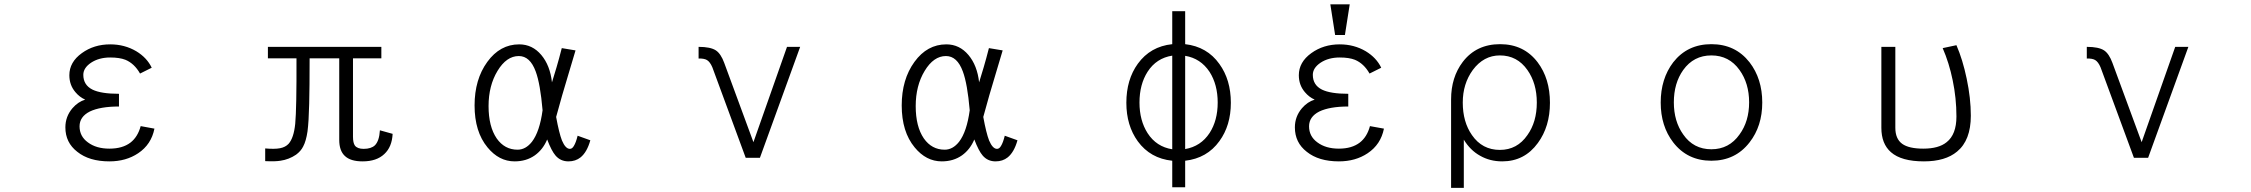

<svg xmlns="http://www.w3.org/2000/svg" viewBox="-20 -738 10540 899"><path d="M496.1 -530.3Q419.9 -530.3 363.3 -489.3Q304.7 -447.3 304.7 -385.7Q304.7 -339.8 333 -306.6Q352.5 -283.2 378.9 -271.5Q345.7 -261.7 319.3 -231.4Q286.1 -192.4 286.1 -141.6Q286.1 -70.3 341.8 -27.3Q397.5 17.6 492.2 17.6Q570.3 17.6 627 -20.5Q688.5 -61.5 703.1 -135.7L638.7 -147.5Q625 -96.7 590.8 -70.3Q553.7 -42 492.2 -42Q430.7 -42 391.6 -71.3Q352.5 -99.6 352.5 -146.5Q352.5 -191.4 400.4 -215.8Q449.2 -239.3 537.1 -239.3V-298.8Q453.1 -298.8 413.1 -318.4Q370.1 -339.8 370.1 -387.7Q370.1 -419.9 406.2 -444.3Q443.4 -468.8 496.1 -468.8Q540 -468.8 567.4 -458Q609.4 -440.4 635.7 -393.6L690.4 -420.9Q668 -467.8 618.2 -498Q563.5 -530.3 496.1 -530.3Z M1765.6 -518.6H1234.4V-464.8H1368.2Q1369.1 -230.5 1362.3 -158.2Q1355.5 -91.8 1331.1 -64.5Q1316.4 -48.8 1291 -43.9Q1265.6 -39.1 1221.7 -43V16.6H1225.6Q1268.6 18.6 1293 14.6Q1333 8.8 1366.2 -13.7Q1388.7 -30.3 1399.4 -51.8Q1413.1 -77.1 1419.9 -123Q1425.8 -168.9 1427.7 -252Q1429.7 -326.2 1429.7 -464.8H1568.4V-83Q1568.4 -32.2 1594.7 -7.8Q1621.1 17.6 1677.7 17.6Q1743.2 17.6 1779.3 -16.6Q1815.4 -49.8 1818.4 -111.3L1758.8 -127.9Q1755.9 -78.1 1735.4 -57.6Q1717.8 -41 1682.6 -41Q1653.3 -41 1641.6 -56.6Q1632.8 -69.3 1632.8 -97.7V-464.8H1765.6Z M2674.8 -502 2610.4 -512.7Q2597.7 -462.9 2585.9 -422.9Q2577.1 -394.5 2564.5 -352.5Q2555.7 -431.6 2514.6 -480.5Q2472.7 -530.3 2411.1 -530.3Q2321.3 -530.3 2261.7 -448.2Q2202.1 -366.2 2202.1 -244.1Q2202.1 -121.1 2262.7 -47.9Q2316.4 17.6 2389.6 17.6Q2444.3 17.6 2484.4 -10.7Q2522.5 -38.1 2542 -85Q2562.5 -31.2 2581.1 -9.8Q2604.5 17.6 2641.6 17.6Q2674.8 17.6 2698.2 -1Q2728.5 -25.4 2744.1 -81.1L2684.6 -102.5Q2676.8 -70.3 2667 -54.7Q2659.2 -41 2648.4 -41Q2627.9 -41 2611.3 -80.1Q2597.7 -115.2 2584 -190.4Q2596.7 -238.3 2612.3 -292Q2621.1 -322.3 2638.7 -380.9ZM2409.2 -475.6Q2461.9 -475.6 2488.3 -403.3Q2509.8 -345.7 2520.5 -221.7Q2506.8 -121.1 2470.7 -74.2Q2441.4 -37.1 2403.3 -37.1Q2342.8 -37.1 2305.7 -89.8Q2267.6 -145.5 2267.6 -241.2Q2267.6 -336.9 2309.6 -406.2Q2351.6 -475.6 2409.2 -475.6Z M3471.7 1H3538.1L3726.6 -518.6H3665L3507.8 -72.3L3371.1 -443.4Q3355.5 -486.3 3332 -502Q3306.6 -518.6 3251 -518.6V-463.9Q3276.4 -464.8 3290 -457Q3304.7 -448.2 3315.4 -422.9Z M4674.8 -502 4610.4 -512.7Q4597.7 -462.9 4585.9 -422.9Q4577.1 -394.5 4564.5 -352.5Q4555.7 -431.6 4514.6 -480.5Q4472.7 -530.3 4411.1 -530.3Q4321.3 -530.3 4261.7 -448.2Q4202.1 -366.2 4202.1 -244.1Q4202.1 -121.1 4262.7 -47.9Q4316.4 17.6 4389.6 17.6Q4444.3 17.6 4484.4 -10.7Q4522.5 -38.1 4542 -85Q4562.5 -31.2 4581.1 -9.8Q4604.5 17.6 4641.6 17.6Q4674.8 17.6 4698.2 -1Q4728.5 -25.4 4744.1 -81.1L4684.6 -102.5Q4676.8 -70.3 4667 -54.7Q4659.2 -41 4648.4 -41Q4627.9 -41 4611.3 -80.1Q4597.7 -115.2 4584 -190.4Q4596.7 -238.3 4612.3 -292Q4621.1 -322.3 4638.7 -380.9ZM4409.2 -475.6Q4461.9 -475.6 4488.3 -403.3Q4509.8 -345.7 4520.5 -221.7Q4506.8 -121.1 4470.7 -74.2Q4441.4 -37.1 4403.3 -37.1Q4342.8 -37.1 4305.7 -89.8Q4267.6 -145.5 4267.6 -241.2Q4267.6 -336.9 4309.6 -406.2Q4351.6 -475.6 4409.2 -475.6Z M5468.8 14.6V138.7H5529.3V14.6Q5631.8 2.9 5689.5 -77.1Q5743.2 -150.4 5743.2 -256.8Q5743.2 -364.3 5689.5 -438.5Q5631.8 -519.5 5529.3 -531.2V-685.5H5468.8V-531.2Q5366.2 -520.5 5307.6 -439.5Q5253.9 -365.2 5253.9 -256.8Q5253.9 -150.4 5307.6 -76.2Q5366.2 3.9 5468.8 14.6ZM5529.3 -40V-476.6Q5601.6 -464.8 5643.6 -401.4Q5681.6 -341.8 5681.6 -257.8Q5681.6 -173.8 5643.6 -115.2Q5602.5 -52.7 5529.3 -40ZM5468.8 -477.5V-39.1Q5394.5 -50.8 5353.5 -114.3Q5315.4 -173.8 5315.4 -257.8Q5315.4 -342.8 5353.5 -402.3Q5394.5 -465.8 5468.8 -477.5Z M6252.9 -530.3Q6176.8 -530.3 6120.1 -489.3Q6061.5 -447.3 6061.5 -385.7Q6061.5 -339.8 6089.8 -306.6Q6109.4 -283.2 6135.7 -271.5Q6102.5 -261.7 6076.2 -231.4Q6043 -192.4 6043 -141.6Q6043 -70.3 6098.6 -27.3Q6154.3 17.6 6249 17.6Q6327.1 17.6 6383.8 -20.5Q6445.3 -61.5 6460 -135.7L6394.5 -147.5Q6380.9 -96.7 6346.7 -70.3Q6309.6 -42 6249 -42Q6187.5 -42 6148.4 -71.3Q6109.4 -99.6 6109.4 -146.5Q6109.4 -191.4 6157.2 -215.8Q6206.1 -239.3 6293 -239.3V-298.8Q6210 -298.8 6169.9 -318.4Q6127 -339.8 6127 -387.7Q6127 -419.9 6163.1 -444.3Q6200.2 -468.8 6252.9 -468.8Q6296.9 -468.8 6324.2 -458Q6366.2 -440.4 6392.6 -393.6L6447.3 -420.9Q6424.8 -467.8 6375 -498Q6320.3 -530.3 6252.9 -530.3ZM6299.8 -717.8H6209L6231.4 -574.2H6277.3Z M6774.4 141.6H6834V-84Q6864.3 -34.2 6910.2 -8.8Q6956.1 17.6 7013.7 17.6Q7118.2 17.6 7180.7 -68.4Q7237.3 -145.5 7237.3 -256.8Q7237.3 -370.1 7179.7 -446.3Q7115.2 -531.2 7003.9 -531.2Q6892.6 -531.2 6829.1 -448.2Q6774.4 -376 6774.4 -272.5ZM7002.9 -478.5Q7084 -478.5 7131.8 -410.2Q7175.8 -347.7 7175.8 -257.8Q7175.8 -167 7131.8 -105.5Q7084 -36.1 7002.9 -36.1Q6919.9 -36.1 6872.1 -105.5Q6829.1 -167 6829.1 -257.8Q6829.1 -345.7 6876 -410.2Q6926.8 -478.5 7002.9 -478.5Z M7993.2 -531.2Q7880.9 -531.2 7814.5 -446.3Q7755.9 -369.1 7755.9 -257.8Q7755.9 -147.5 7814.5 -71.3Q7880.9 14.6 7993.2 14.6Q8105.5 14.6 8171.9 -71.3Q8231.4 -147.5 8231.4 -257.8Q8231.4 -369.1 8171.9 -446.3Q8105.5 -531.2 7993.2 -531.2ZM7993.2 -478.5Q8076.2 -478.5 8125 -410.2Q8169.9 -347.7 8169.9 -258.8Q8169.9 -169.9 8125 -108.4Q8076.2 -39.1 7993.2 -39.1Q7909.2 -39.1 7861.3 -108.4Q7817.4 -169.9 7817.4 -258.8Q7817.4 -348.6 7861.3 -410.2Q7910.2 -478.5 7993.2 -478.5Z M8789.1 -139.6Q8789.1 -64.5 8834 -25.4Q8882.8 17.6 8988.3 17.6Q9088.9 17.6 9143.6 -28.3Q9208 -81.1 9208 -196.3Q9208 -278.3 9188.5 -370.1Q9169.9 -459 9140.6 -526.4L9076.2 -512.7Q9106.4 -443.4 9123 -362.3Q9140.6 -278.3 9140.6 -192.4Q9140.6 -108.4 9094.7 -72.3Q9057.6 -42 8985.4 -42Q8918 -42 8886.7 -64.5Q8854.5 -87.9 8854.5 -139.6V-518.6H8789.1Z M9971.7 1H10038.1L10226.6 -518.6H10165L10007.8 -72.3L9871.1 -443.4Q9855.5 -486.3 9832 -502Q9806.6 -518.6 9751 -518.6V-463.9Q9776.4 -464.8 9790 -457Q9804.7 -448.2 9815.4 -422.9Z"/></svg>

Font: DotumChe
Style: Regular
Weight: 400
Monospace: yes
Version: Version 2.21